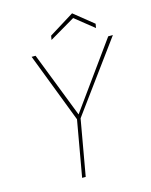

<svg xmlns="http://www.w3.org/2000/svg" viewBox="-128 -952 813 1034"><g transform="rotate(-15 279.0 -435.0)"><path d="M199 0 254 -312 105 -700H127L269 -335L532 -700H558L274 -312L219 0ZM232 -760 236 -783 376 -870 484 -783 480 -760 375 -844Z"/></g></svg>

Font: DM Sans 20pt Thin
Style: Italic
Weight: 250
Italic angle: -10°
Version: Version 4.004;gftools[0.9.30]